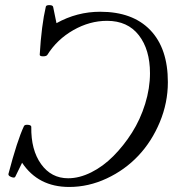

<svg xmlns="http://www.w3.org/2000/svg" viewBox="-20 -722 680 755"><path d="M252 13.2Q130.4 13.2 66.9 -82L40 -26.9Q37.1 -21 24.4 -25.9Q11.7 -30.8 13.2 -38.1Q47.9 -170.4 74.2 -226.1Q77.1 -232.4 90.1 -231.2Q103 -230 103 -223.1Q101.6 -132.3 141.6 -76.7Q181.6 -21 248 -21Q292 -21 338.6 -44.2Q385.3 -67.4 425.8 -108.2Q466.3 -148.9 499 -200.4Q531.7 -252 550.8 -313.5Q569.8 -375 569.8 -434.1Q569.8 -526.9 525.9 -583.5Q481.9 -640.1 400.9 -640.1Q332.5 -640.1 268.3 -603.5Q204.1 -566.9 166 -505.9Q162.1 -500.5 149.2 -500.5Q136.2 -500.5 136.2 -506.8Q143.1 -622.6 160.2 -695.8Q161.6 -702.1 174.6 -701.9Q187.5 -701.7 189 -694.8L202.1 -630.9Q282.7 -675.8 374 -675.8Q501.5 -675.8 570.8 -603.8Q640.1 -531.7 640.1 -398.9Q640.1 -317.9 608.4 -241.7Q576.7 -165.5 523.9 -109.6Q471.2 -53.7 399.7 -20.3Q328.1 13.2 252 13.2Z"/></svg>

Font: Junicode SmCond
Style: Italic
Weight: 400
Width: 4
Italic angle: -11°
Designer: Peter S. Baker
Version: Version 2.206